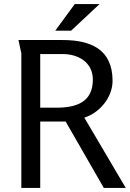

<svg xmlns="http://www.w3.org/2000/svg" viewBox="-20 -925 639 945"><path d="M348 -905 252 -774H330L470 -905ZM71 -728 85 -662V0H178V-327H303L491 0H599L395 -346C471 -370 534 -446 534 -527C534 -683 426 -728 288 -728ZM178 -659H288C366 -659 437 -618 437 -533C437 -423 357 -395 258 -395H178Z"/></svg>

Font: Rosario
Style: Regular
Weight: 400
Designer: Hector Gatti
Foundry: Omnibus Type
Version: Version 1.100